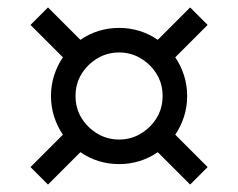

<svg xmlns="http://www.w3.org/2000/svg" viewBox="-20 -591 640 516"><path d="M300 -150Q243 -150 196 -182L109 -95L62 -142L149 -229Q134 -251 125.5 -277.5Q117 -304 117 -333Q117 -362 125.5 -388.5Q134 -415 149 -437L62 -524L109 -571L196 -484Q243 -516 300 -516Q357 -516 404 -484L491 -571L538 -524L451 -437Q466 -415 474.5 -388.5Q483 -362 483 -333Q483 -304 474.5 -277.5Q466 -251 451 -229L538 -142L491 -95L404 -182Q357 -150 300 -150ZM300 -216Q332 -216 358.5 -232Q385 -248 401 -274Q417 -300 417 -333Q417 -366 401 -392Q385 -418 358.5 -434Q332 -450 300 -450Q268 -450 241.5 -434Q215 -418 199 -392Q183 -366 183 -333Q183 -300 199 -274Q215 -248 241.5 -232Q268 -216 300 -216Z"/></svg>

Font: Epunda Sans
Style: Regular
Weight: 400
Designer: Simon Atzbach
Foundry: typofactur
Version: Version 2.204; ttfautohint (v1.8.4.7-5d5b)